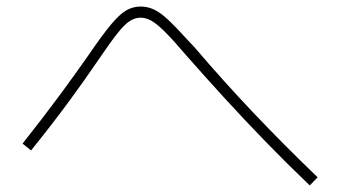

<svg xmlns="http://www.w3.org/2000/svg" viewBox="-20 -639 1040 587"><path d="M927 -72Q854 -142 790.5 -207.5Q727 -273 668 -337.5Q609 -402 550 -469Q510 -516 485 -541Q460 -566 443 -575.5Q426 -585 410 -585Q393 -585 376.5 -574.5Q360 -564 337 -534.5Q314 -505 276 -449Q240 -396 192 -330.5Q144 -265 75 -179L49 -200Q117 -286 165.5 -352Q214 -418 251 -471Q292 -531 318.5 -563Q345 -595 365.5 -607Q386 -619 410 -619Q426 -619 442 -613.5Q458 -608 476 -594Q494 -580 517.5 -555.5Q541 -531 575 -494Q663 -391 754 -295Q845 -199 951 -97Z"/></svg>

Font: M PLUS 1 Code ExtraLight
Style: Regular
Weight: 250
Designer: Coji Morishita
Foundry: UNDERFOREST DESIGN
Version: Version 1.002